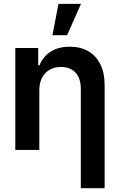

<svg xmlns="http://www.w3.org/2000/svg" viewBox="-20 -780 624 999"><path d="M184.6 0H59.6V-530.3H178.7V-440.4H185.5Q204.1 -486.3 244.4 -511.7Q284.7 -537.1 342.8 -537.1Q397.9 -537.1 439 -513.7Q480 -490.2 502.2 -445.3Q524.4 -400.4 524.4 -337.9V199.2H400.4V-318.4Q400.4 -372.1 373 -401.9Q345.7 -431.6 296.9 -431.6Q264.2 -431.6 238.5 -417.2Q212.9 -402.8 198.7 -375.5Q184.6 -348.1 184.6 -310.5ZM284.2 -759.8H401.4L329.1 -596.7H252.9Z"/></svg>

Font: Pretendard JP SemiBold
Style: Regular
Weight: 600
Designer: Base glyphs from Inter by Rasmus Andersson; Hangeul glyphs from Noto Sans CJK(Source Han Sans) by Jang Soo-young and Kan
Foundry: Kil Hyung-jin
Version: Version 1.309